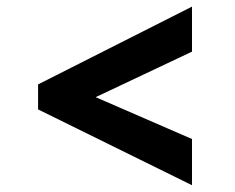

<svg xmlns="http://www.w3.org/2000/svg" viewBox="-20 -671 710 580"><path d="M95 -340.5V-416L560 -651V-515L269 -377.5L560 -251V-111.5Z"/></svg>

Font: Koeln Type Sans
Style: Bold
Weight: 700
Designer: Eben Sorkin
Foundry: Eben Sorkin
Version: Version 2.001